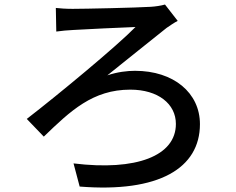

<svg xmlns="http://www.w3.org/2000/svg" viewBox="-20 -776 1040 846"><path d="M226 -741 228 -637C249 -640 280 -643 304 -644C353 -647 519 -655 577 -657C495 -573 238 -360 98 -252L173 -174C291 -288 389 -381 554 -381C677 -381 755 -318 755 -230C755 -89 581 -22 304 -56L331 46C680 74 861 -35 861 -229C861 -367 745 -464 575 -464C541 -464 497 -459 453 -444C537 -511 647 -600 714 -653C726 -661 747 -676 763 -684L707 -756C690 -751 663 -747 644 -746C580 -742 354 -737 300 -737C270 -737 243 -739 226 -741Z"/></svg>

Font: Noto Sans JP Medium
Style: Regular
Weight: 500
Designer: Ryoko NISHIZUKA 西塚涼子 (kana, bopomofo & ideographs); Paul D. Hunt (Latin, Greek & Cyrillic); Sandoll Communications 산돌커뮤니
Foundry: Adobe
Version: Version 2.004;hotconv 1.0.118;makeotfexe 2.5.65603